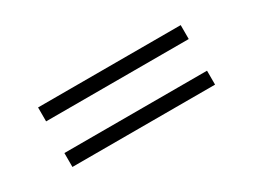

<svg xmlns="http://www.w3.org/2000/svg" viewBox="-33 -639 898 682"><g transform="rotate(-30 416.5 -298.0)"><path d="M709 -362.8H124V-419.9H709ZM709 -175.8H124V-232.9H709Z"/></g></svg>

Font: Ezra SIL SR
Style: Regular
Weight: 400
Designer: Development by SIL's NRSI team. OpenType tables by Ralph Hancock ( hancock@dircon.co.uk ).
Foundry: Development by SIL's NRSI team.
Version: Version 2.51; 2007